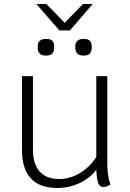

<svg xmlns="http://www.w3.org/2000/svg" viewBox="-20 -931 649 961"><path d="M532 -7Q516 5 497 5Q479 5 471.5 -14.5Q464 -34 462 -82Q432 -40 379 -15Q326 10 267 10Q179 10 134.5 -38Q90 -86 90 -180V-550H145V-182Q145 -110 178.5 -72.5Q212 -35 276 -35Q330 -35 379.5 -64.5Q429 -94 462 -145V-550H517V-113Q517 -55 532 -7ZM169 -691V-699Q169 -717 179 -726.5Q189 -736 207 -736H214Q251 -736 251 -699V-691Q251 -673 241.5 -663Q232 -653 214 -653H207Q189 -653 179 -663Q169 -673 169 -691ZM357 -691V-699Q357 -717 367 -726.5Q377 -736 395 -736H402Q439 -736 439 -699V-691Q439 -673 429.5 -663Q420 -653 402 -653H395Q377 -653 367 -663Q357 -673 357 -691ZM162 -911H212L304 -817L395 -911H444L330 -779H277Z"/></svg>

Font: Krub Light
Style: Regular
Weight: 300
Designer: Ekaluck Peanpanawate
Foundry: Cadson Demak Co.,Ltd.
Version: Version 1.000; ttfautohint (v1.6)